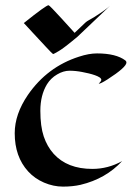

<svg xmlns="http://www.w3.org/2000/svg" viewBox="-20 -692 502 720"><path d="M350.1 -377.9Q359.9 -387.7 359.9 -392.6Q359.9 -397.5 353.3 -401.9Q346.7 -406.2 336.2 -409.9Q325.7 -413.6 313 -416.7Q300.3 -419.9 288.6 -421.9Q263.7 -426.8 240.7 -426.8Q217.8 -426.8 194.1 -412.8Q170.4 -398.9 156.2 -376Q131.3 -335 131.3 -276.6Q131.3 -218.3 144 -180.4Q156.7 -142.6 181.2 -115.2Q232.4 -58.6 326.2 -58.6Q385.3 -58.6 438 -87.9Q376.5 -21.5 282.2 1Q252.4 7.8 216.3 7.8Q180.2 7.8 145 -7.3Q109.9 -22.5 85.4 -49.3Q35.2 -104.5 35.2 -192.4Q35.2 -263.7 84.5 -335.9Q157.2 -441.4 276.4 -479.5Q313.5 -491.7 343.8 -491.7Q415 -491.7 450.2 -465.3Q454.1 -462.4 454.1 -457.5Q454.1 -439.9 382.8 -394Q357.4 -377.9 350.1 -377.9ZM69.3 -605.5Q152.8 -672.4 162.1 -672.4Q165.5 -672.4 211.7 -621.8Q257.8 -571.3 259.8 -568.8L300.3 -607.4Q305.7 -612.3 313.5 -616.5Q321.3 -620.6 332.5 -627.4Q377.9 -656.2 392.6 -670.4L270.5 -554.2Q219.7 -511.7 200.4 -500.5Q181.2 -489.3 179.7 -489.3Q178.2 -489.3 170.4 -497.1Q162.6 -504.9 151.4 -517.1Q140.1 -529.3 126.7 -543.7Q113.3 -558.1 101.3 -571Q89.4 -584 80.6 -593.5Q71.8 -603 69.3 -605.5Z"/></svg>

Font: Fondamento
Style: Regular
Weight: 400
Version: Version 1.000